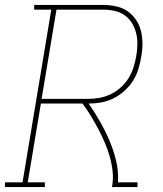

<svg xmlns="http://www.w3.org/2000/svg" viewBox="-38 -755 658 775"><path d="M-18 0V-19H53L169 -716H100V-735H379Q405 -735 430.5 -729.5Q456 -724 476.5 -710Q497 -696 511 -675Q525 -654 531 -630Q537 -606 537 -579Q537 -552 532 -526Q528 -501 520.5 -476Q513 -451 498.5 -428.5Q484 -406 464 -388Q444 -370 420 -358Q396 -346 370.5 -341.5Q345 -337 320 -337Q344 -302 365 -265.5Q386 -229 403 -189.5Q420 -150 430.5 -107Q441 -64 438 -19H517V0H414Q420 -32 416.5 -63.5Q413 -95 404.5 -124.5Q396 -154 384 -181.5Q372 -209 358 -235.5Q344 -262 328.5 -287.5Q313 -313 295 -337H127L74 -19H143V0ZM320 -356Q343 -356 366 -360.5Q389 -365 410.5 -375.5Q432 -386 450.5 -403Q469 -420 481.5 -440.5Q494 -461 501 -483.5Q508 -506 512 -529Q516 -552 516.5 -575.5Q517 -599 511.5 -621Q506 -643 494.5 -662Q483 -681 465 -693.5Q447 -706 424.5 -711Q402 -716 379 -716H190L130 -356Z"/></svg>

Font: Iosevka Curly Slab ThEx
Style: Italic
Weight: 100
Width: 7
Italic angle: -9°
Monospace: yes
Designer: Belleve Invis
Foundry: Belleve Invis
Version: Version 11.1.0; ttfautohint (v1.8.3)